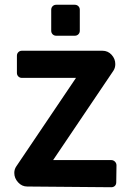

<svg xmlns="http://www.w3.org/2000/svg" viewBox="-20 -786 550 806"><path d="M94 -3Q72 -3 56 -20.5Q40 -38 40 -60Q40 -75 48 -87L299 -459H72Q63 -459 57 -465Q51 -471 51 -480V-552Q51 -561 57 -567Q63 -573 72 -573H410Q433 -573 448.5 -556Q464 -539 464 -517Q464 -501 456 -489L203 -114H447Q456 -114 462.5 -107.5Q469 -101 469 -92L468 -21Q468 -11 462 -5.5Q456 0 447 0ZM195 -657V-745Q195 -754 201 -760Q207 -766 216 -766H294Q303 -766 309 -760Q315 -754 315 -745V-657Q315 -648 309 -642Q303 -636 294 -636H216Q207 -636 201 -642Q195 -648 195 -657Z"/></svg>

Font: Miriam Libre
Style: Bold
Weight: 700
Designer: Michal Sahar
Foundry: Hagilda
Version: Version 1.001